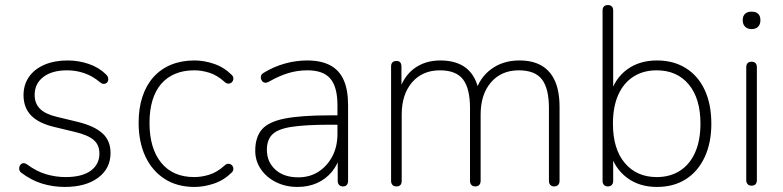

<svg xmlns="http://www.w3.org/2000/svg" viewBox="-20 -731 3097 759"><path d="M236 8Q190 8 147 -5Q104 -18 63 -49Q58 -53 56.5 -59Q55 -65 56.5 -71Q58 -77 62.5 -81.5Q67 -86 73.5 -86Q80 -86 87 -81Q125 -53 163 -42Q201 -31 239 -31Q304 -31 338.5 -56Q373 -81 373 -124Q373 -158 350.5 -177.5Q328 -197 278 -209L195 -229Q132 -244 102.5 -275Q73 -306 73 -355Q73 -396 94.5 -427Q116 -458 155.5 -475Q195 -492 247 -492Q291 -492 331.5 -478Q372 -464 400 -436Q406 -430 407.5 -423.5Q409 -417 407 -411Q405 -405 400 -402Q395 -399 388.5 -399.5Q382 -400 375 -406Q347 -430 314 -441.5Q281 -453 246 -453Q185 -453 151 -426.5Q117 -400 117 -356Q117 -322 138 -301Q159 -280 205 -269L288 -249Q353 -233 385 -204Q417 -175 417 -126Q417 -65 368 -28.5Q319 8 236 8Z M749 8Q680 8 630.5 -24Q581 -56 554.5 -113Q528 -170 528 -246Q528 -303 543 -348.5Q558 -394 586.5 -426Q615 -458 656 -475Q697 -492 749 -492Q787 -492 826.5 -478.5Q866 -465 897 -434Q902 -429 902.5 -423Q903 -417 900.5 -411.5Q898 -406 893 -403Q888 -400 881 -400.5Q874 -401 867 -408Q838 -434 807.5 -443.5Q777 -453 748 -453Q705 -453 672 -439Q639 -425 616.5 -398.5Q594 -372 582.5 -333.5Q571 -295 571 -245Q571 -145 617 -88Q663 -31 748 -31Q777 -31 807.5 -40.5Q838 -50 867 -76Q874 -83 881 -83.5Q888 -84 893 -81Q898 -78 900.5 -72.5Q903 -67 902.5 -61Q902 -55 897 -50Q866 -19 826.5 -5.5Q787 8 749 8Z M1156 8Q1109 8 1071 -11Q1033 -30 1011 -62.5Q989 -95 989 -135Q989 -189 1015.5 -219.5Q1042 -250 1106.5 -262.5Q1171 -275 1284 -275H1325V-238H1286Q1187 -238 1132.5 -229.5Q1078 -221 1056.5 -199.5Q1035 -178 1035 -139Q1035 -91 1068.5 -60.5Q1102 -30 1159 -30Q1205 -30 1239.5 -52.5Q1274 -75 1294 -113.5Q1314 -152 1314 -201V-315Q1314 -387 1286 -420Q1258 -453 1196 -453Q1156 -453 1119.5 -442Q1083 -431 1043 -408Q1034 -403 1027.5 -404Q1021 -405 1017 -409.5Q1013 -414 1011.5 -420.5Q1010 -427 1012.5 -433Q1015 -439 1022 -443Q1063 -468 1107 -480Q1151 -492 1194 -492Q1249 -492 1285 -473Q1321 -454 1338.5 -415Q1356 -376 1356 -315V-16Q1356 -6 1351 0Q1346 6 1336 6Q1326 6 1320.5 0Q1315 -6 1315 -16V-121H1326Q1316 -81 1292 -52Q1268 -23 1233.5 -7.5Q1199 8 1156 8Z M1547 6Q1537 6 1531.5 0Q1526 -6 1526 -16V-468Q1526 -479 1531.5 -484.5Q1537 -490 1547 -490Q1557 -490 1562 -484.5Q1567 -479 1567 -468V-366H1556Q1574 -428 1617 -460Q1660 -492 1721 -492Q1786 -492 1824.5 -460.5Q1863 -429 1874 -365H1859Q1875 -423 1921.5 -457.5Q1968 -492 2033 -492Q2086 -492 2121 -471.5Q2156 -451 2174 -410.5Q2192 -370 2192 -308V-16Q2192 -6 2186.5 0Q2181 6 2171 6Q2161 6 2155.5 0Q2150 -6 2150 -16V-304Q2150 -381 2122.5 -417Q2095 -453 2031 -453Q1962 -453 1921 -405.5Q1880 -358 1880 -278V-16Q1880 -6 1874.5 0Q1869 6 1859 6Q1849 6 1843.5 0Q1838 -6 1838 -16V-304Q1838 -381 1810.5 -417Q1783 -453 1719 -453Q1650 -453 1609 -405.5Q1568 -358 1568 -278V-16Q1568 6 1547 6Z M2577 8Q2507 8 2458.5 -28.5Q2410 -65 2393 -126H2404V-16Q2404 -6 2398.5 0Q2393 6 2383 6Q2373 6 2367.5 0Q2362 -6 2362 -16V-689Q2362 -700 2367.5 -705.5Q2373 -711 2383 -711Q2393 -711 2398.5 -705.5Q2404 -700 2404 -689V-358H2393Q2410 -420 2458.5 -456Q2507 -492 2577 -492Q2643 -492 2691.5 -461.5Q2740 -431 2766 -375Q2792 -319 2792 -242Q2792 -166 2765.5 -109.5Q2739 -53 2691 -22.5Q2643 8 2577 8ZM2576 -31Q2629 -31 2668 -56Q2707 -81 2728 -128.5Q2749 -176 2749 -242Q2749 -342 2702.5 -397.5Q2656 -453 2576 -453Q2523 -453 2484 -428Q2445 -403 2424 -356Q2403 -309 2403 -242Q2403 -142 2450 -86.5Q2497 -31 2576 -31Z M2951 3Q2941 3 2935.5 -3Q2930 -9 2930 -19V-465Q2930 -476 2935.5 -481.5Q2941 -487 2951 -487Q2961 -487 2966.5 -481.5Q2972 -476 2972 -465V-19Q2972 -9 2967 -3Q2962 3 2951 3ZM2951 -616Q2935 -616 2925.5 -625.5Q2916 -635 2916 -651Q2916 -668 2925.5 -676.5Q2935 -685 2951 -685Q2968 -685 2977 -676.5Q2986 -668 2986 -651Q2986 -635 2977 -625.5Q2968 -616 2951 -616Z"/></svg>

Font: Nunito ExtraLight
Style: Regular
Weight: 200
Designer: Vernon Adams
Foundry: Vernon Adams
Version: Version 3.602;April 4, 2023;FontCreator 14.0.0.2856 64-bit